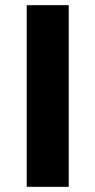

<svg xmlns="http://www.w3.org/2000/svg" viewBox="-20 -720 368 740"><path d="M83 -700H245V0H83Z"/></svg>

Font: mBank
Style: Bold
Weight: 700
Designer: Julieta Ulanovsky
Foundry: Julieta Ulanovsky
Version: Version 7.200